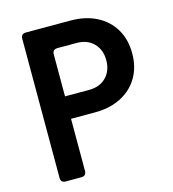

<svg xmlns="http://www.w3.org/2000/svg" viewBox="-109 -820 817 909"><g transform="rotate(-15 300.0 -365.0)"><path d="M101 0Q77 0 77 -25V-705Q77 -730 101 -730H320Q393 -730 447.5 -702Q502 -674 532 -623.5Q562 -573 562 -505Q562 -437 532 -386.5Q502 -336 447.5 -308Q393 -280 320 -280H202V-25Q202 0 177 0ZM202 -390H320Q373 -390 404 -422Q435 -454 435 -505Q435 -556 404 -588Q373 -620 320 -620H227Q202 -620 202 -596Z"/></g></svg>

Font: Pitagon Sans Mono
Style: Bold
Weight: 700
Monospace: yes
Designer: Travis Tran
Foundry: Pitagon
Version: Version 1.001; ttfautohint (v1.8.4.7-5d5b);gftools[0.9.26]